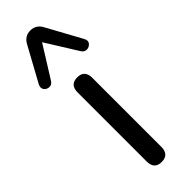

<svg xmlns="http://www.w3.org/2000/svg" viewBox="-281 -779 796 796"><g transform="rotate(-45 117.5 -380.5)"><path d="M117 5Q74 5 74 -41V-445Q74 -491 117 -491Q160 -491 160 -445V-41Q160 5 117 5ZM250 -583Q259 -567 250.5 -556Q242 -545 228 -544Q214 -543 205 -556L117 -697L29 -556Q20 -543 6 -544Q-8 -545 -16 -556Q-24 -567 -16 -583L66 -733Q83 -766 117 -766Q151 -766 168 -733Z"/></g></svg>

Font: Chiron GoRound TC N
Style: Regular
Weight: 350
Designer: Ryoko NISHIZUKA 西塚涼子 (kana, bopomofo & ideographs); Paul D. Hunt (Latin, Greek & Cyrillic); Sandoll Communications 산돌커뮤니
Foundry: Adobe
Version: Version 1.000;hotconv 1.1.1;makeotfexe 2.6.0